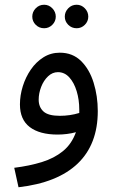

<svg xmlns="http://www.w3.org/2000/svg" viewBox="-20 -559 487 809"><path d="M58 230 40 148Q104 140 156 124Q208 108 245 78Q282 48 300 -2Q282 3 262 5.5Q242 8 223 8Q147 8 105.5 -23.5Q64 -55 64 -119Q64 -157 76 -195.5Q88 -234 110 -266Q132 -298 163 -317.5Q194 -337 232 -337Q286 -337 321.5 -302Q357 -267 374.5 -210.5Q392 -154 392 -91Q392 49 307.5 130Q223 211 58 230ZM143 -139Q143 -108 163 -89.5Q183 -71 232 -71Q275 -71 314 -83Q314 -89 314 -97Q314 -139 303 -175Q292 -211 272 -233Q252 -255 224 -255Q201 -255 182.5 -237.5Q164 -220 153.5 -193Q143 -166 143 -139ZM303 -440Q282 -440 267.5 -454.5Q253 -469 253 -489Q253 -509 267.5 -524Q282 -539 303 -539Q323 -539 337.5 -524Q352 -509 352 -489Q352 -469 337.5 -454.5Q323 -440 303 -440ZM166 -440Q145 -440 130.5 -454.5Q116 -469 116 -489Q116 -509 130.5 -524Q145 -539 166 -539Q186 -539 200.5 -524Q215 -509 215 -489Q215 -469 200.5 -454.5Q186 -440 166 -440Z"/></svg>

Font: TSCustom
Style: Regular
Weight: 400
Designer: Monotype Design Team
Foundry: Monotype Imaging Inc.
Version: Version 2.004; ttfautohint (v1.8.3) -l 8 -r 50 -G 200 -x 14 